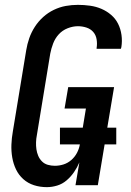

<svg xmlns="http://www.w3.org/2000/svg" viewBox="-20 -763 540 791"><path d="M173 8Q145 8 120 0Q95 -8 76 -25Q57 -42 46 -65Q35 -88 30.5 -114Q26 -140 27 -167Q28 -194 33 -222L88 -556Q92 -581 100.5 -605.5Q109 -630 123.5 -652.5Q138 -675 158 -693Q178 -711 202 -722.5Q226 -734 251 -738.5Q276 -743 301 -743Q326 -743 351 -739.5Q376 -736 398 -726.5Q420 -717 438 -701.5Q456 -686 466.5 -665Q477 -644 480.5 -619Q484 -594 480 -569Q479 -567 479 -565.5Q479 -564 478 -562H378Q378 -563 378 -563.5Q378 -564 378 -565Q381 -583 378 -601Q375 -619 364 -631.5Q353 -644 336 -649.5Q319 -655 301 -655Q280 -655 258.5 -646.5Q237 -638 222 -621.5Q207 -605 199 -584Q191 -563 187 -542L132 -207Q129 -192 128.5 -177Q128 -162 130 -148Q132 -134 137.5 -121Q143 -108 153 -98Q163 -88 177 -84Q191 -80 206 -80Q224 -80 241.5 -85.5Q259 -91 273.5 -103.5Q288 -116 297 -133Q306 -150 309 -168H227V-237H321L334 -316H246L261 -404H450L422 -237H459V-168H411L383 0H291L307 -94Q298 -73 285 -54Q272 -35 254.5 -20Q237 -5 215.5 1.5Q194 8 173 8Z"/></svg>

Font: Iosevka Curly Semibold Oblique
Style: Regular
Weight: 600
Italic angle: -9°
Monospace: yes
Designer: Belleve Invis
Foundry: Belleve Invis
Version: Version 11.1.0; ttfautohint (v1.8.3)